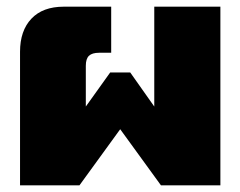

<svg xmlns="http://www.w3.org/2000/svg" viewBox="-20 -555 720 575"><path d="M40 -400Q40 -463 74 -499Q108 -535 171 -535H313V-397H277Q256 -397 246.5 -388Q237 -379 237 -358V-236L310 -338H370L442 -236V-535H640V0H462L340 -168L218 0H40Z"/></svg>

Font: Prompt ExtraBold
Style: Regular
Weight: 800
Designer: Katatrad Team
Foundry: CadsonDemak
Version: Version 1.000